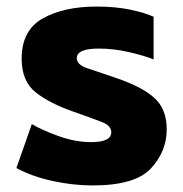

<svg xmlns="http://www.w3.org/2000/svg" viewBox="-20 -551 559 585"><path d="M262 14Q392 14 440 -38Q488 -90 488 -157Q488 -218 451 -252Q414 -286 335 -313Q276 -333 245 -343.5Q214 -354 214 -374Q214 -403 281 -403Q327 -403 374 -392Q421 -381 448 -370V-500Q422 -512 377 -521.5Q332 -531 274 -531Q175 -531 110.5 -495Q46 -459 46 -372Q46 -303 89.5 -269Q133 -235 206 -210Q263 -190 291 -179Q319 -168 319 -148Q319 -118 258 -118Q209 -118 158 -136.5Q107 -155 77 -173L30 -39Q78 -13 140.5 0.5Q203 14 262 14Z"/></svg>

Font: Noto Sans Thai UI Extra
Style: Regular
Weight: 800
Designer: Monotype Design Team
Foundry: Monotype Imaging Inc.
Version: Version 1.901